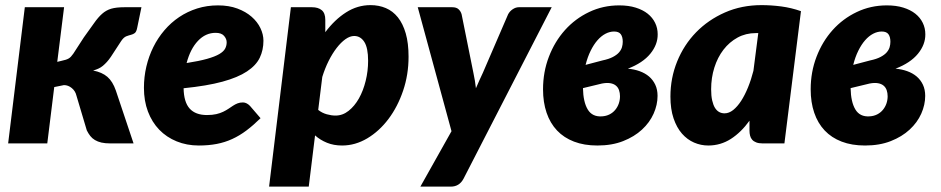

<svg xmlns="http://www.w3.org/2000/svg" viewBox="-20 -546 3581 731"><path d="M299.5 -404Q323 -436 338.2 -458Q353.5 -480 368.8 -493.5Q384 -507 403.2 -512.8Q422.5 -518.5 454.5 -518.5H518.5L502.5 -441Q499.5 -425 493.2 -420.2Q487 -415.5 478.8 -413.5Q470.5 -411.5 460.8 -407.8Q451 -404 441.5 -390L402 -329.5Q394.5 -318.5 387 -310.2Q379.5 -302 371.8 -295.5Q364 -289 354.8 -284.8Q345.5 -280.5 334.5 -277.5Q368.5 -271 388.8 -253.5Q409 -236 421 -201.5L488.5 0H400Q380.5 0 366.2 -3.2Q352 -6.5 341.5 -12.8Q331 -19 323.8 -28.2Q316.5 -37.5 310.5 -49.5L271 -182Q267 -199.5 253.2 -210.8Q239.5 -222 223.5 -222L186.5 -214.5L160 0H11L74.5 -518.5H224L198 -310.5L214.5 -314.5Q224 -316.5 230.2 -318.5Q236.5 -320.5 241.2 -323.2Q246 -326 250 -330.2Q254 -334.5 259 -341.5Z M801 -421Q762.5 -421 733.5 -390.2Q704.5 -359.5 690.5 -306Q738.5 -313.5 768.5 -322Q798.5 -330.5 815 -340.2Q831.5 -350 837.2 -361Q843 -372 843 -385Q843 -398 833 -409.5Q823 -421 801 -421ZM972 -96Q944.5 -69 918.2 -49.2Q892 -29.5 864.2 -16.8Q836.5 -4 805.2 2Q774 8 737 8Q691 8 652.5 -7.8Q614 -23.5 586.2 -52.2Q558.5 -81 543.2 -121.5Q528 -162 528 -211.5Q528 -253 537.2 -292.5Q546.5 -332 563.8 -366.8Q581 -401.5 606 -430.8Q631 -460 662.2 -481Q693.5 -502 730.8 -513.8Q768 -525.5 810 -525.5Q851.5 -525.5 883.8 -513.5Q916 -501.5 938 -482.2Q960 -463 971.5 -439Q983 -415 983 -391Q983 -355.5 969 -326.2Q955 -297 920.2 -274Q885.5 -251 826.8 -235Q768 -219 679 -210Q680 -157 702.2 -132.5Q724.5 -108 768 -108Q788.5 -108 803.5 -111.5Q818.5 -115 829.8 -120.5Q841 -126 850 -132Q859 -138 867.2 -143.5Q875.5 -149 884.5 -152.5Q893.5 -156 905 -156Q912.5 -156 919.5 -152.2Q926.5 -148.5 932 -142.5Z M1191.5 -127.5Q1206 -116 1223.8 -111Q1241.5 -106 1257.5 -106Q1284.5 -106 1307.2 -124Q1330 -142 1346.5 -171.2Q1363 -200.5 1372.2 -238Q1381.5 -275.5 1381.5 -314.5Q1381.5 -364 1367 -386.5Q1352.5 -409 1328.5 -409Q1312.5 -409 1295.2 -396.8Q1278 -384.5 1261.8 -363.5Q1245.5 -342.5 1231.2 -314Q1217 -285.5 1207 -253ZM1218.5 -423.5Q1254.5 -471.5 1297.8 -499Q1341 -526.5 1390.5 -526.5Q1422.5 -526.5 1449 -515.2Q1475.5 -504 1494.8 -480Q1514 -456 1524.8 -418.8Q1535.5 -381.5 1535.5 -330Q1535.5 -262 1514.8 -200.8Q1494 -139.5 1459 -93Q1424 -46.5 1378.2 -19.2Q1332.5 8 1282.5 8Q1250.5 8 1224.8 -2.5Q1199 -13 1179.5 -30.5L1155.5 164.5H1004.5L1087.5 -518.5H1167.5Q1191.5 -518.5 1205 -507.2Q1218.5 -496 1218.5 -470.5Z M2080.5 -518.5 1744.5 135Q1728.5 164.5 1696.5 164.5H1580.5L1699 -46.5L1570.5 -518.5H1701.5Q1718 -518.5 1726.2 -510.5Q1734.5 -502.5 1737.5 -491.5L1782.5 -268Q1785.5 -253.5 1788 -239Q1790.5 -224.5 1792 -210Q1798.5 -225 1805 -239.8Q1811.5 -254.5 1818.5 -269L1914.5 -491.5Q1920.5 -503 1932 -510.8Q1943.5 -518.5 1955.5 -518.5Z M2199.5 -210.5Q2200.5 -157.5 2217.8 -129Q2235 -100.5 2272 -103Q2288 -104 2300.8 -110.5Q2313.5 -117 2322.2 -127.5Q2331 -138 2335.8 -151.5Q2340.5 -165 2340.5 -179.5Q2340.5 -192 2336.8 -202.8Q2333 -213.5 2324.8 -220.2Q2316.5 -227 2303.5 -229.2Q2290.5 -231.5 2272 -228ZM2274 -316Q2298 -321 2313.2 -329Q2328.5 -337 2336.8 -346.5Q2345 -356 2348 -366.2Q2351 -376.5 2351 -387Q2351 -405.5 2343.5 -415.8Q2336 -426 2318 -426Q2301.5 -426 2285.2 -417.5Q2269 -409 2254.8 -392.8Q2240.5 -376.5 2228.8 -352.8Q2217 -329 2209.5 -299ZM2370.5 -284.5Q2394.5 -282.5 2415.2 -275Q2436 -267.5 2451 -254.8Q2466 -242 2474.8 -223.5Q2483.5 -205 2483.5 -181Q2483.5 -147 2468.5 -113.2Q2453.5 -79.5 2424.2 -52.5Q2395 -25.5 2352.5 -8.8Q2310 8 2254.5 8Q2204 8 2165.5 -6.8Q2127 -21.5 2100.8 -49.2Q2074.5 -77 2061 -116.8Q2047.5 -156.5 2047.5 -206Q2047.5 -272 2069.8 -330Q2092 -388 2131 -431.5Q2170 -475 2223 -500.2Q2276 -525.5 2337.5 -525.5Q2373 -525.5 2400.2 -517Q2427.5 -508.5 2446 -493.8Q2464.5 -479 2474.2 -459Q2484 -439 2484 -415.5Q2484.5 -376.5 2456 -341.5Q2427.5 -306.5 2370.5 -284.5Z M2857.5 -420Q2819.5 -420 2788.2 -403Q2757 -386 2734.5 -356.8Q2712 -327.5 2699.8 -288.8Q2687.5 -250 2687.5 -206Q2687.5 -181 2691.5 -163.5Q2695.5 -146 2702.2 -135.2Q2709 -124.5 2718.2 -119.5Q2727.5 -114.5 2738.5 -114.5Q2755.5 -114.5 2771.5 -127.2Q2787.5 -140 2801.8 -162Q2816 -184 2828 -213.5Q2840 -243 2848.5 -276.5L2867 -420ZM2833.5 -86.5Q2802 -42.5 2762.8 -17.2Q2723.5 8 2676.5 8Q2648.5 8 2622.5 -3.2Q2596.5 -14.5 2576.5 -37.2Q2556.5 -60 2544.5 -95.2Q2532.5 -130.5 2532.5 -178.5Q2532.5 -249 2558.2 -312.2Q2584 -375.5 2630.2 -423Q2676.5 -470.5 2740 -498.5Q2803.5 -526.5 2879.5 -526.5Q2916.5 -526.5 2954.5 -521.5Q2992.5 -516.5 3029.5 -503.5L2966.5 0H2883.5Q2869 0 2859.2 -3.8Q2849.5 -7.5 2843.8 -14Q2838 -20.5 2835.8 -29.5Q2833.5 -38.5 2833.5 -49Z M3218.5 -210.5Q3219.5 -157.5 3236.8 -129Q3254 -100.5 3291 -103Q3307 -104 3319.8 -110.5Q3332.5 -117 3341.2 -127.5Q3350 -138 3354.8 -151.5Q3359.5 -165 3359.5 -179.5Q3359.5 -192 3355.8 -202.8Q3352 -213.5 3343.8 -220.2Q3335.5 -227 3322.5 -229.2Q3309.5 -231.5 3291 -228ZM3293 -316Q3317 -321 3332.2 -329Q3347.5 -337 3355.8 -346.5Q3364 -356 3367 -366.2Q3370 -376.5 3370 -387Q3370 -405.5 3362.5 -415.8Q3355 -426 3337 -426Q3320.5 -426 3304.2 -417.5Q3288 -409 3273.8 -392.8Q3259.5 -376.5 3247.8 -352.8Q3236 -329 3228.5 -299ZM3389.5 -284.5Q3413.5 -282.5 3434.2 -275Q3455 -267.5 3470 -254.8Q3485 -242 3493.8 -223.5Q3502.5 -205 3502.5 -181Q3502.5 -147 3487.5 -113.2Q3472.5 -79.5 3443.2 -52.5Q3414 -25.5 3371.5 -8.8Q3329 8 3273.5 8Q3223 8 3184.5 -6.8Q3146 -21.5 3119.8 -49.2Q3093.5 -77 3080 -116.8Q3066.5 -156.5 3066.5 -206Q3066.5 -272 3088.8 -330Q3111 -388 3150 -431.5Q3189 -475 3242 -500.2Q3295 -525.5 3356.5 -525.5Q3392 -525.5 3419.2 -517Q3446.5 -508.5 3465 -493.8Q3483.5 -479 3493.2 -459Q3503 -439 3503 -415.5Q3503.5 -376.5 3475 -341.5Q3446.5 -306.5 3389.5 -284.5Z"/></svg>

Font: Lato ExtraBold
Style: Italic
Weight: 800
Italic angle: -7°
Designer: Lukasz Dziedzic with Adam Twardoch and Botio Nikoltchev
Foundry: tyPoland Lukasz Dziedzic
Version: Version 2.015; 2015-08-06; http://www.latofonts.com/